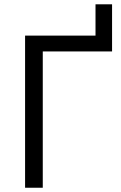

<svg xmlns="http://www.w3.org/2000/svg" viewBox="-20 -881 567 901"><path d="M505.9 -860.8V-639.6H180.7V0H97.7V-713.9H428.2V-860.8Z"/></svg>

Font: Wonky
Style: Regular
Weight: 400
Designer: Monotype Design Team
Foundry: Monotype Imaging Inc.
Version: Version 3.000